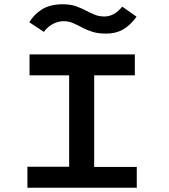

<svg xmlns="http://www.w3.org/2000/svg" viewBox="-20 -877 790 897"><path d="M108 0V-98H303V-525H118V-623H610V-525H420V-97H619V0ZM551 -846 618 -799Q588 -758 554.5 -739Q521 -720 475 -720Q438 -720 411.5 -728.5Q385 -737 363.5 -748.5Q342 -760 321.5 -769Q301 -778 277 -778Q252 -778 227 -765Q202 -752 185 -728L117 -773Q139 -810 176.5 -833.5Q214 -857 274 -857Q309 -857 334.5 -848Q360 -839 380.5 -828Q401 -817 422 -808.5Q443 -800 468 -800Q514 -800 551 -846Z"/></svg>

Font: Inconsolata ExtraExpanded
Style: Bold
Weight: 700
Width: 8
Monospace: yes
Designer: Raph Levien, Cyreal, Brenton Simpson
Foundry: Raph Levien, Cyreal, Google
Version: Version 3.100; ttfautohint (v1.8.4.7-5d5b)